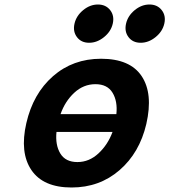

<svg xmlns="http://www.w3.org/2000/svg" viewBox="-20 -810 752 853"><path d="M429 -549Q558 -549 609.5 -471.5Q661 -394 630 -259Q600 -131 511 -54Q422 23 298 23Q172 23 119.5 -54.5Q67 -132 97 -263Q127 -394 215.5 -471.5Q304 -549 429 -549ZM497 -303Q503 -360 480 -398Q457 -436 404 -436Q351 -436 310 -398Q269 -360 249 -303ZM231 -224Q225 -166 248 -128Q271 -90 324 -90Q376 -90 417.5 -128.5Q459 -167 480 -224ZM322 -645Q303 -670 311 -705Q319 -740 349.5 -765Q380 -790 415 -790Q450 -790 469.5 -765Q489 -740 481 -705Q473 -670 442 -645Q411 -620 376 -620Q341 -620 322 -645ZM551 -645Q532 -670 540 -705Q548 -740 578.5 -765Q609 -790 644 -790Q679 -790 698.5 -765Q718 -740 710 -705Q702 -670 671 -645Q640 -620 605 -620Q570 -620 551 -645Z"/></svg>

Font: Miedinger
Style: Bold-Italic
Weight: 700
Italic angle: -13°
Version: Version 001.000